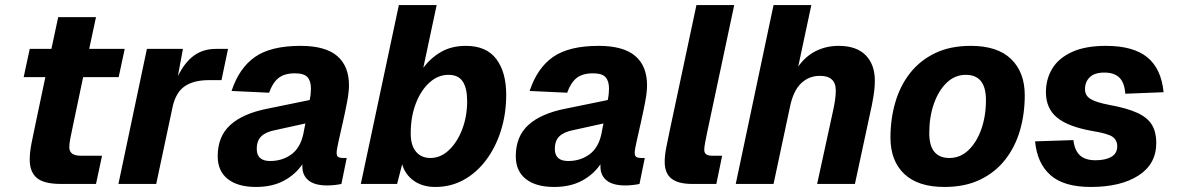

<svg xmlns="http://www.w3.org/2000/svg" viewBox="-20 -730 4672 762"><path d="M222 0Q154 0 126 -24Q98 -48 98 -96Q98 -125 105 -161Q112 -197 120 -234L160 -424H74L98 -536H184L211 -662H361L334 -536H475L451 -424H310L269 -229Q264 -205 259.5 -182.5Q255 -160 255 -146Q255 -112 300 -112H385L361 0Z M450 0 563 -536H706L686 -428Q714 -484 750.5 -510Q787 -536 837 -536H885L859 -412H810Q747 -412 711.5 -386.5Q676 -361 664 -301L600 0Z M1180 -69Q1180 -74 1180 -78Q1152 -37 1106 -12.5Q1060 12 996 12Q924 12 884 -19.5Q844 -51 844 -110Q844 -189 894.5 -234.5Q945 -280 1043 -299L1209 -333Q1212 -347 1213 -359Q1214 -371 1214 -379Q1214 -408 1200.5 -423.5Q1187 -439 1150 -439Q1109 -439 1085.5 -420.5Q1062 -402 1048 -362L899 -369Q929 -460 992 -504Q1055 -548 1173 -548Q1271 -548 1318 -508Q1365 -468 1365 -391Q1365 -365 1357.5 -325.5Q1350 -286 1340.5 -244Q1331 -202 1323.5 -168.5Q1316 -135 1316 -124Q1316 -111 1322.5 -107Q1329 -103 1341 -103H1356L1335 0Q1327 2 1310.5 4Q1294 6 1279 6Q1229 6 1204.5 -14Q1180 -34 1180 -69ZM999 -139Q999 -91 1052 -91Q1100 -91 1136 -117Q1172 -143 1184 -199Q1185 -207 1187.5 -217.5Q1190 -228 1192 -240L1074 -214Q1036 -207 1017.5 -189.5Q999 -172 999 -139Z M1708 12Q1657 12 1622.5 -12.5Q1588 -37 1576 -78L1556 0H1412L1563 -710H1713L1660 -461Q1690 -501 1731.5 -524.5Q1773 -548 1829 -548Q1910 -548 1949.5 -496Q1989 -444 1989 -354Q1989 -278 1968 -211.5Q1947 -145 1909 -94.5Q1871 -44 1820 -16Q1769 12 1708 12ZM1688 -103Q1729 -103 1762 -134.5Q1795 -166 1814.5 -217Q1834 -268 1834 -329Q1834 -380 1816.5 -406.5Q1799 -433 1760 -433Q1718 -433 1684 -402Q1650 -371 1630 -318.5Q1610 -266 1610 -200Q1610 -153 1631 -128Q1652 -103 1688 -103Z M2363 -69Q2363 -74 2363 -78Q2335 -37 2289 -12.5Q2243 12 2179 12Q2107 12 2067 -19.5Q2027 -51 2027 -110Q2027 -189 2077.5 -234.5Q2128 -280 2226 -299L2392 -333Q2395 -347 2396 -359Q2397 -371 2397 -379Q2397 -408 2383.5 -423.5Q2370 -439 2333 -439Q2292 -439 2268.5 -420.5Q2245 -402 2231 -362L2082 -369Q2112 -460 2175 -504Q2238 -548 2356 -548Q2454 -548 2501 -508Q2548 -468 2548 -391Q2548 -365 2540.5 -325.5Q2533 -286 2523.5 -244Q2514 -202 2506.5 -168.5Q2499 -135 2499 -124Q2499 -111 2505.5 -107Q2512 -103 2524 -103H2539L2518 0Q2510 2 2493.5 4Q2477 6 2462 6Q2412 6 2387.5 -14Q2363 -34 2363 -69ZM2182 -139Q2182 -91 2235 -91Q2283 -91 2319 -117Q2355 -143 2367 -199Q2368 -207 2370.5 -217.5Q2373 -228 2375 -240L2257 -214Q2219 -207 2200.5 -189.5Q2182 -172 2182 -139Z M2727 0Q2672 0 2645 -21Q2618 -42 2618 -88Q2618 -113 2624.5 -146Q2631 -179 2638 -212L2744 -710H2894L2786 -202Q2782 -182 2778.5 -164Q2775 -146 2775 -135Q2775 -112 2806 -112H2846L2823 0Z M2900 0 3050 -710H3200L3148 -466Q3178 -508 3219 -528Q3260 -548 3308 -548Q3379 -548 3415.5 -511Q3452 -474 3452 -410Q3452 -380 3446 -344.5Q3440 -309 3434 -284L3373 0H3223L3287 -294Q3291 -312 3294 -332Q3297 -352 3297 -371Q3297 -429 3234 -429Q3190 -429 3159 -399Q3128 -369 3115 -305L3050 0Z M3728 12Q3623 12 3568.5 -40Q3514 -92 3514 -184Q3514 -257 3533 -323Q3552 -389 3591.5 -439.5Q3631 -490 3691 -519Q3751 -548 3833 -548Q3939 -548 3993 -495.5Q4047 -443 4047 -352Q4047 -278 4028 -212.5Q4009 -147 3969.5 -96.5Q3930 -46 3870 -17Q3810 12 3728 12ZM3748 -103Q3791 -103 3823.5 -134Q3856 -165 3874.5 -217Q3893 -269 3893 -333Q3893 -433 3813 -433Q3770 -433 3737.5 -402Q3705 -371 3686.5 -318.5Q3668 -266 3668 -202Q3668 -103 3748 -103Z M4309 12Q4202 12 4149 -35Q4096 -82 4088 -169L4240 -174Q4245 -133 4266 -113.5Q4287 -94 4328 -94Q4367 -94 4390.5 -107.5Q4414 -121 4414 -149Q4414 -174 4395.5 -187Q4377 -200 4316 -210Q4219 -227 4175 -263.5Q4131 -300 4131 -364Q4131 -416 4156 -457.5Q4181 -499 4234 -523.5Q4287 -548 4369 -548Q4478 -548 4533.5 -502.5Q4589 -457 4598 -364L4446 -358Q4443 -402 4422.5 -422Q4402 -442 4363 -442Q4324 -442 4305 -423.5Q4286 -405 4286 -376Q4286 -351 4307.5 -337.5Q4329 -324 4381 -314Q4453 -301 4494 -282Q4535 -263 4552 -234Q4569 -205 4569 -163Q4569 -79 4498.5 -33.5Q4428 12 4309 12Z"/></svg>

Font: Geist
Style: Bold Italic
Weight: 700
Italic angle: -12°
Designer: Basement.studio, Andrés Briganti, Mateo Zaragoza
Foundry: Basement.studio, Vercel, Andrés Briganti, Guido Ferreyra, Mateo Zaragoza
Version: Version 1.500; ttfautohint (v1.8.4.7-5d5b)